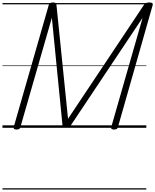

<svg xmlns="http://www.w3.org/2000/svg" viewBox="-20 -1035 1257 1555"><path d="M113 14Q86 14 91 -6L375 -995Q378 -1005 386 -1010Q394 -1015 410 -1015Q423 -1015 429.5 -1011Q436 -1007 437 -997L531 -73L1147 -997Q1154 -1007 1163.5 -1011Q1173 -1015 1190 -1015Q1205 -1015 1212.5 -1010Q1220 -1005 1216 -992L935 -5Q932 5 925 9.5Q918 14 903 14Q875 14 881 -6L1135 -891L553 -19Q546 -8 537.5 -4Q529 0 517 0Q506 0 497 -4.5Q488 -9 486 -21L400 -891L145 -5Q142 5 135.5 9.5Q129 14 113 14ZM0 490H1165V500H0ZM0 -20H1165V0H0ZM0 -505H1165V-500H0ZM0 -1010H1165V-1000H0Z"/></svg>

Font: Playwrite AU QLD Guides
Style: Regular
Weight: 400
Designer: Veronika Burian, José Scaglione
Foundry: TypeTogether
Version: Version 1.003